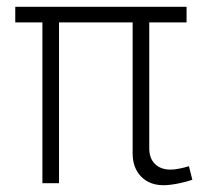

<svg xmlns="http://www.w3.org/2000/svg" viewBox="-20 -540 611 566"><path d="M154 -474V0H105V-474H25V-520H530V-474H420V-103Q420 -73 437 -56.5Q454 -40 483 -40Q494 -40 509 -43Q524 -46 537 -50L547 -10Q530 -4 505 1Q480 6 462 6Q421 6 396 -19.5Q371 -45 371 -88V-474Z"/></svg>

Font: Raleway Light
Style: Regular
Weight: 300
Designer: Matt McInerney, Pablo Impallari, Rodrigo Fuenzalida
Foundry: Matt McInerney, Pablo Impallari, Rodrigo Fuenzalida
Version: Version 4.026